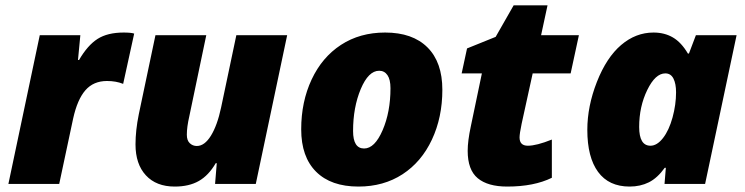

<svg xmlns="http://www.w3.org/2000/svg" viewBox="-20 -684 2770 714"><path d="M439.9 -563Q467.3 -563 479 -559.1L438 -372.1Q411.6 -382.8 377.9 -382.8Q327.6 -382.8 297.6 -348.4Q267.6 -314 252 -243.2L200.2 0H11.2L127.9 -553.2H278.8L270 -460.9H273.9Q305.7 -515.6 342.8 -539.3Q379.9 -563 439.9 -563Z M674.8 -183.1Q674.8 -161.6 685.8 -151.4Q696.8 -141.1 711.9 -141.1Q740.7 -141.1 764.4 -179.4Q788.1 -217.8 802.2 -284.2L858.9 -553.2H1047.9L931.2 0H779.8L786.1 -77.1H782.2Q755.9 -31.7 719.5 -11Q683.1 9.8 629.9 9.8Q561 9.8 522.5 -32Q483.9 -73.7 483.9 -147Q483.9 -198.7 496.1 -258.8L558.1 -553.2H747.1L684.1 -252Q674.8 -211.9 674.8 -183.1Z M1313 9.8Q1210.9 9.8 1155.5 -45.4Q1100.1 -100.6 1100.1 -203.1Q1100.1 -305.7 1138.9 -388.4Q1177.7 -471.2 1248 -517.1Q1318.4 -563 1412.1 -563Q1514.2 -563 1569.6 -507.8Q1625 -452.6 1625 -350.1Q1625 -247.6 1586.2 -164.8Q1547.4 -82 1477.1 -36.1Q1406.7 9.8 1313 9.8ZM1390.1 -420.9Q1350.1 -420.9 1321.5 -352.8Q1293 -284.7 1293 -196.8Q1293 -131.8 1334 -131.8Q1373.5 -131.8 1402.8 -199.7Q1432.1 -267.6 1432.1 -356Q1432.1 -388.2 1420.9 -404.5Q1409.7 -420.9 1390.1 -420.9Z M1942.9 -142.1Q1975.1 -142.1 2032.2 -165V-22.9Q1965.8 9.8 1866.2 9.8Q1793.9 9.8 1756.6 -21.2Q1719.2 -52.2 1719.2 -123Q1719.2 -160.2 1731 -214.8L1772 -411.1H1696.8L1716.8 -503.9L1823.2 -546.9L1890.1 -664.1H2016.1L1992.2 -553.2H2132.8L2102.1 -411.1H1960.9L1919.9 -224.1Q1912.1 -186.5 1912.1 -172.9Q1912.1 -142.1 1942.9 -142.1Z M2398.9 -142.1Q2423.3 -142.1 2445.6 -170.7Q2467.8 -199.2 2481 -247.1Q2494.1 -294.9 2494.1 -340.8Q2494.1 -372.6 2484.4 -391.8Q2474.6 -411.1 2454.1 -411.1Q2417 -411.1 2387 -349.4Q2356.9 -287.6 2356.9 -211.9Q2356.9 -142.1 2398.9 -142.1ZM2602.1 0H2451.2L2456.1 -60.1H2452.1Q2424.8 -22 2393.1 -6.1Q2361.3 9.8 2321.3 9.8Q2244.1 9.8 2204.1 -44.7Q2164.1 -99.1 2164.1 -201.2Q2164.1 -288.6 2199.7 -379.4Q2235.4 -470.2 2289.8 -516.6Q2344.2 -563 2410.2 -563Q2451.2 -563 2482.4 -544.7Q2513.7 -526.4 2538.1 -484.9H2542L2567.9 -553.2H2719.2Z"/></svg>

Font: Open Sans Extrabold
Style: Italic
Weight: 800
Italic angle: -12°
Foundry: Ascender Corporation
Version: Version 1.10